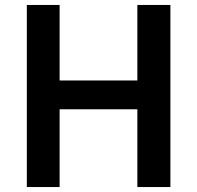

<svg xmlns="http://www.w3.org/2000/svg" viewBox="-20 -753 793 773"><path d="M666 0H533V-313H220V0H88V-733H220V-429H533V-733H666Z"/></svg>

Font: IBM Plex Sans JP SemiBold
Style: Regular
Weight: 600
Designer: Mike Abbink; Paul van der Laan; Pieter van Rosmalen; Wujin Sim; Yejin Wi; Jinhee Kim; Boomi Park; Yona Kim; Kichan Ma
Foundry: Sandoll Inc.
Version: Version 1.001